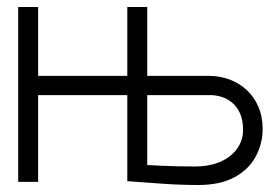

<svg xmlns="http://www.w3.org/2000/svg" viewBox="-20 -520 800 549"><path d="M578 -303H401V-500H344V-303H89V-500H32V0H89V-248H344V-2Q344 -2 357 -1Q370 0 392 1.5Q414 3 440.5 5Q467 7 494.5 8Q522 9 547 9Q610 9 651 -13.5Q692 -36 711.5 -73Q731 -110 731 -151Q731 -187 718.5 -215.5Q706 -244 684.5 -263.5Q663 -283 635.5 -293Q608 -303 578 -303ZM537 -44Q513 -44 488.5 -44.5Q464 -45 444.5 -46Q425 -47 413 -47.5Q401 -48 401 -48V-248H583Q596 -248 612 -243.5Q628 -239 642.5 -227.5Q657 -216 666 -196.5Q675 -177 675 -148Q675 -119 658 -95Q641 -71 610 -57.5Q579 -44 537 -44Z"/></svg>

Font: Advent Pro
Style: Regular
Weight: 400
Designer: VivaRado, Andreas Kalpakidis
Foundry: VivaRado, Andreas Kalpakidis
Version: Version 3.000